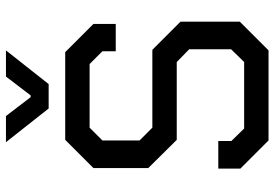

<svg xmlns="http://www.w3.org/2000/svg" viewBox="-162 -782 944 661"><g transform="rotate(-90 310.5 -452.0)"><path d="M60 -97V-173H155V-128L198 -84H427L471 -129V-273L427 -316H159L62 -414V-603L159 -700H461L558 -603V-526H464V-572L420 -616H201L157 -572V-444L201 -400H469L566 -303V-99L467 0H157ZM151 -904H241L306 -819H312L377 -904H467L351 -757H267Z"/></g></svg>

Font: Chakra Petch Medium
Style: Regular
Weight: 500
Designer: Katatrad Aksorn Co.,Ltd.
Foundry: Cadson Demak Co.,Ltd.
Version: Version 1.000; ttfautohint (v1.6)